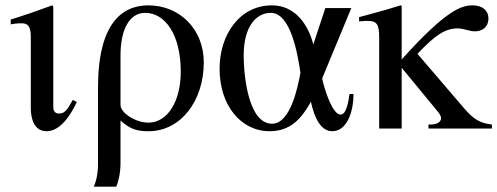

<svg xmlns="http://www.w3.org/2000/svg" viewBox="-20 -480 1857 717"><path d="M252 -107C229 -66 221 -56 199 -56C184 -56 179 -69 179 -79V-456L175 -460C123 -441 72 -423 20 -407V-389C39 -393 53 -393 62 -393C84 -393 95 -381 95 -344V-78C95 -35 108 10 154 10C206 10 244 -51 267 -99Z M346 132C346 166 340 196 330 217H414C421 203 430 167 430 131V-30C466 3 493 10 535 10C654 10 741 -102 741 -247C741 -371 651 -460 534 -460C435 -460 346 -392 346 -152ZM430 -273C430 -369 463 -432 522 -432C596 -432 655 -352 655 -212C655 -102 606 -22 534 -22C487 -22 430 -58 430 -88Z M1285 -129C1278 -72 1266 -52 1252 -52C1222 -52 1193 -141 1183 -187L1292 -450H1195L1150 -314C1132 -386 1083 -460 996 -460C874 -460 800 -350 800 -223C800 -87 879 10 987 10C1065 10 1106 -37 1141 -100C1155 -35 1180 10 1221 10C1271 10 1300 -53 1300 -129ZM1102 -208C1092 -155 1065 -18 996 -18C907 -18 890 -199 890 -273C890 -387 941 -432 991 -432C1065 -432 1091 -282 1102 -208Z M1817 0V-15C1772 -20 1748 -35 1712 -77L1539 -279C1606 -350 1643 -374 1690 -374C1711 -374 1731 -363 1754 -363C1775 -363 1804 -374 1804 -412C1804 -439 1783 -460 1745 -460C1705 -460 1649 -446 1480 -258V-458L1476 -460C1437 -448 1411 -440 1351 -424L1321 -416V-400C1334 -401 1343 -402 1353 -402C1387 -402 1396 -389 1396 -341V0H1480V-227L1611 -68C1621 -56 1627 -47 1627 -39C1627 -25 1613 -15 1589 -15H1580V0Z"/></svg>

Font: XITS Math
Style: Regular
Weight: 400
Designer: MicroPress Inc., with final additions and corrections provided by Coen Hoffman, Elsevier (retired)
Version: Version 1.108